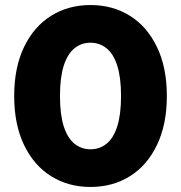

<svg xmlns="http://www.w3.org/2000/svg" viewBox="-20 -733 722 766"><path d="M36.6 -350Q36.6 -463.1 75.7 -544.9Q114.9 -626.8 183.7 -669.8Q252.4 -712.9 341.1 -712.9Q429.8 -712.9 498.6 -669.8Q567.3 -626.8 606.5 -544.9Q645.7 -463.1 645.7 -350Q645.7 -236.9 606.5 -155.1Q567.3 -73.2 498.6 -30.2Q429.8 12.9 341.1 12.9Q252.4 12.9 183.7 -30.2Q114.9 -73.2 75.7 -155.1Q36.6 -236.9 36.6 -350ZM462.9 -350Q462.9 -423.9 447.8 -471.1Q432.7 -518.3 405 -540.4Q377.3 -562.6 341 -562.6Q304.7 -562.6 277.1 -540.4Q249.6 -518.3 234.4 -471.1Q219.3 -423.9 219.3 -350Q219.3 -276.1 234.4 -228.9Q249.6 -181.7 277.2 -159.6Q304.9 -137.4 341.2 -137.4Q377.6 -137.4 405.1 -159.6Q432.7 -181.7 447.8 -228.9Q462.9 -276.1 462.9 -350Z"/></svg>

Font: iiserrat Thin
Style: Regular
Weight: 100
Designer: Akira Ohta
Foundry: Akira Ohta
Version: Version 1.200;Glyphs 3.3.1 (3343)